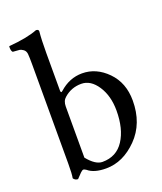

<svg xmlns="http://www.w3.org/2000/svg" viewBox="-133 -794 745 883"><g transform="rotate(-20 240.0 -353.0)"><path d="M174 -373Q157 -359 157 -331V-81Q195 -34 229 -34Q298 -34 334 -89.5Q370 -145 370 -234Q370 -306 337.5 -355.5Q305 -405 259 -405Q210 -405 174 -373ZM167 -404Q217 -449 279 -449Q348 -449 402 -394Q456 -339 456 -252Q456 -140 387 -70Q318 0 235 0Q176 0 147 -25Q138 -31 134 -31Q128 -31 119 -22Q116 -18 96 2Q82 2 74 -10Q78 -29 78 -81V-569Q78 -601 76.5 -617Q75 -633 64 -640.5Q53 -648 47 -648.5Q41 -649 14 -651Q7 -657 7 -674Q7 -679 8 -681Q97 -688 148 -708Q161 -708 161 -698Q157 -658 157 -593V-409Q157 -395 167 -404Z"/></g></svg>

Font: Fedorovsk Unicode
Style: Medium
Weight: 500
Designer: Aleksandr Andreev and Nikita Simmons
Version: Version 3.2